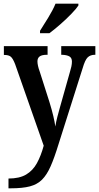

<svg xmlns="http://www.w3.org/2000/svg" viewBox="-20 -786 537 1041"><path d="M26 182Q85 182 121.5 160.5Q158 139 180 99Q202 59 217 4L62 -438Q50 -469 38.5 -478.5Q27 -488 5 -488H1V-536H238V-489H235Q207 -489 195 -480Q183 -471 183 -453Q183 -443 186 -429Q189 -415 195 -399L248 -233Q261 -191 269 -157Q277 -123 280 -100Q284 -126 291 -152.5Q298 -179 305 -204L360 -399Q364 -411 367 -425.5Q370 -440 370 -452Q370 -472 356.5 -480Q343 -488 316 -489H312V-536H497V-489H495Q470 -489 455.5 -475Q441 -461 428 -416L297 -3Q275 69 254.5 115.5Q234 162 208 188Q182 214 142 224.5Q102 235 39 235H26ZM197 -619Q218 -652 242.5 -692Q267 -732 281 -766H405V-756Q394 -739 367 -711Q340 -683 307.5 -654.5Q275 -626 248 -606H197Z"/></svg>

Font: Noto Serif Condensed SemiBold
Style: Regular
Weight: 600
Width: 3
Designer: Monotype Design Team
Foundry: Monotype Imaging Inc.
Version: Version 2.013